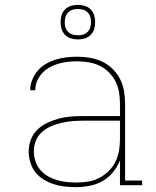

<svg xmlns="http://www.w3.org/2000/svg" viewBox="-20 -761 640 789"><path d="M292 8Q269 8 246 5.5Q223 3 201.5 -4Q180 -11 160 -23Q140 -35 126 -52.5Q112 -70 105 -92.5Q98 -115 98 -138Q98 -163 106.5 -186.5Q115 -210 133 -227.5Q151 -245 174 -256Q197 -267 221 -273.5Q245 -280 269.5 -282Q294 -284 319 -284H473V-336Q473 -359 469 -382.5Q465 -406 454.5 -426.5Q444 -447 427 -464Q410 -481 389 -491Q368 -501 344.5 -505Q321 -509 298 -509Q278 -509 258.5 -507Q239 -505 220.5 -499.5Q202 -494 184.5 -484.5Q167 -475 153.5 -460.5Q140 -446 132.5 -428Q125 -410 125 -390H104Q104 -412 112.5 -433Q121 -454 135.5 -471Q150 -488 169.5 -499Q189 -510 210.5 -516.5Q232 -523 254 -525.5Q276 -528 298 -528Q324 -528 350 -523.5Q376 -519 399.5 -508Q423 -497 442 -478.5Q461 -460 473 -437Q485 -414 489.5 -388Q494 -362 494 -336V-19H564V0H473V-102Q463 -76 444.5 -53.5Q426 -31 401.5 -17Q377 -3 348.5 2.5Q320 8 292 8ZM295 -11Q319 -11 343 -15Q367 -19 388 -30Q409 -41 426.5 -58Q444 -75 454.5 -96.5Q465 -118 469 -141.5Q473 -165 473 -189V-265H319Q297 -265 275 -263Q253 -261 231.5 -256Q210 -251 189.5 -242Q169 -233 152.5 -218.5Q136 -204 127.5 -183Q119 -162 119 -140Q119 -119 125.5 -99Q132 -79 145 -63.5Q158 -48 176 -37.5Q194 -27 214 -21Q234 -15 254.5 -13Q275 -11 295 -11ZM300 -599Q286 -599 272 -603Q258 -607 247.5 -617.5Q237 -628 233 -642Q229 -656 229 -670Q229 -684 233 -698Q237 -712 247.5 -722.5Q258 -733 272 -737Q286 -741 300 -741Q314 -741 328 -737Q342 -733 352.5 -722.5Q363 -712 367 -698Q371 -684 371 -670Q371 -656 367 -642Q363 -628 352.5 -617.5Q342 -607 328 -603Q314 -599 300 -599ZM300 -616Q311 -616 321.5 -619Q332 -622 340 -630Q348 -638 351 -648.5Q354 -659 354 -670Q354 -681 351 -691.5Q348 -702 340 -710Q332 -718 321.5 -721Q311 -724 300 -724Q289 -724 278.5 -721Q268 -718 260 -710Q252 -702 249 -691.5Q246 -681 246 -670Q246 -659 249 -648.5Q252 -638 260 -630Q268 -622 278.5 -619Q289 -616 300 -616Z"/></svg>

Font: Iosevka HT Thin Extended
Style: Regular
Weight: 100
Width: 7
Monospace: yes
Designer: Belleve Invis
Foundry: Belleve Invis
Version: Version 32.3.0; ttfautohint (v1.8.4)